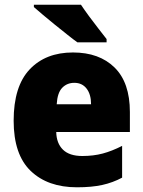

<svg xmlns="http://www.w3.org/2000/svg" viewBox="-20 -786 608 816"><path d="M290 -563Q402 -563 467 -499Q532 -435 532 -310V-225H219Q220 -177 247.5 -150Q275 -123 330 -123Q377 -123 416.5 -133.5Q456 -144 499 -166V-31Q460 -10 415 0Q370 10 307 10Q183 10 110.5 -59.5Q38 -129 38 -273Q38 -419 106 -491Q174 -563 290 -563ZM296 -434Q265 -434 244.5 -413Q224 -392 221 -343H367Q367 -385 348 -409.5Q329 -434 296 -434ZM324 -766Q338 -745 358.5 -717Q379 -689 399.5 -663Q420 -637 433 -620V-606H309Q292 -618 267 -638Q242 -658 214.5 -680Q187 -702 163 -722.5Q139 -743 124 -756V-766Z"/></svg>

Font: Noto Sans Ethiopic SemiCondensed Black
Style: Regular
Weight: 900
Width: 4
Designer: Monotype Design Team
Foundry: Monotype Imaging Inc.
Version: Version 2.102; ttfautohint (v1.8.4.7-5d5b)